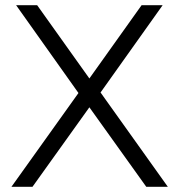

<svg xmlns="http://www.w3.org/2000/svg" viewBox="-20 -719 698 739"><path d="M42 -699H123L324 -417L525 -699H606L367 -363L626 0H543L324 -306L105 0H24L282 -361Z"/></svg>

Font: TypoPRO Montserrat
Style: Regular
Weight: 300
Designer: Julieta Ulanovsky
Foundry: Julieta Ulanovsky
Version: Version 6.001